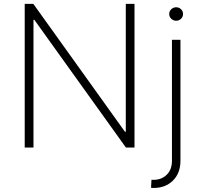

<svg xmlns="http://www.w3.org/2000/svg" viewBox="-20 -747 1025 972"><path d="M660.9 -727.3V0H617.5L153.8 -646.7H149.5V0H105.1V-727.3H148.8L612.6 -79.9H616.8V-727.3ZM850.5 -545.5H893.5V66.4Q893.5 129.6 855.6 167.1Q817.8 204.5 758.2 204.5Q755.3 204.5 752.1 204.4Q748.9 204.2 744.7 203.5L746.8 163.4H757.5Q797.6 163.4 824 137.6Q850.5 111.9 850.5 66.4ZM871.8 -642Q857.6 -642 847.1 -652Q836.6 -661.9 836.6 -676.1Q836.6 -690.3 847.1 -700.3Q857.6 -710.2 871.8 -710.2Q886.4 -710.2 896.5 -700.3Q906.6 -690.3 906.6 -676.1Q906.6 -661.9 896.5 -652Q886.4 -642 871.8 -642Z"/></svg>

Font: Inter Extra Light BETA
Style: Regular
Weight: 200
Designer: Rasmus Andersson
Foundry: rsms
Version: Version 3.011;git-f93a4a705